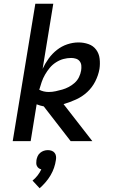

<svg xmlns="http://www.w3.org/2000/svg" viewBox="-20 -755 640 1027"><path d="M48 0 169 -735H265L208 -387Q221 -415 240 -441.5Q259 -468 284.5 -488Q310 -508 340 -518Q370 -528 400 -528Q428 -528 453.5 -519Q479 -510 494.5 -489Q510 -468 513 -440.5Q516 -413 512 -386Q506 -352 489.5 -319.5Q473 -287 446.5 -262.5Q420 -238 387 -223Q354 -208 320 -198L474 0H358L214 -186Q204 -188 195 -190.5Q186 -193 176 -197L144 0ZM241 -263Q259 -263 277.5 -267Q296 -271 313.5 -276Q331 -281 348 -290Q365 -299 379.5 -312Q394 -325 402.5 -342.5Q411 -360 414 -378Q416 -391 415 -404Q414 -417 406.5 -427Q399 -437 386.5 -441Q374 -445 361 -445Q340 -445 319.5 -439.5Q299 -434 279.5 -421.5Q260 -409 246 -392Q232 -375 221 -356Q210 -337 203 -316.5Q196 -296 190 -275Q201 -269 214 -266Q227 -263 241 -263ZM192 252 154 211Q169 199 181 183.5Q193 168 201 151Q193 149 187 144.5Q181 140 177.5 133Q174 126 174 117.5Q174 109 175 101Q177 90 181.5 80Q186 70 195 62.5Q204 55 214.5 51.5Q225 48 236 48Q247 48 256.5 51.5Q266 55 272 62.5Q278 70 279.5 80Q281 90 279 101Q276 122 269 142.5Q262 163 250.5 182.5Q239 202 224 219.5Q209 237 192 252Z"/></svg>

Font: Iosevka Medium Extended
Style: Italic
Weight: 500
Width: 7
Italic angle: -9°
Monospace: yes
Designer: Belleve Invis
Foundry: Belleve Invis
Version: Version 32.5.0; ttfautohint (v1.8.4)